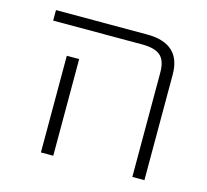

<svg xmlns="http://www.w3.org/2000/svg" viewBox="-82 -613 760 706"><g transform="rotate(15 298.5 -260.0)"><path d="M177 -368V-47V0H130V-47V-368ZM48 -480V-520H395Q524 -520 524 -402V0H478V-398Q478 -442 457 -461Q436 -480 387 -480Z"/></g></svg>

Font: M PLUS 1p Light
Style: Regular
Weight: 300
Version: Version 1.061